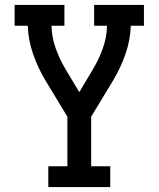

<svg xmlns="http://www.w3.org/2000/svg" viewBox="-20 -755 640 775"><path d="M175 0V-84H252V-284L163 -431Q133 -481 113.5 -537Q94 -593 92 -651H39V-735H240V-651H188Q189 -604 205 -559.5Q221 -515 245 -475L300 -383L355 -475Q379 -515 395 -559.5Q411 -604 412 -651H360V-735H561V-651H508Q506 -593 486.5 -537Q467 -481 437 -431L348 -284V-84H425V0Z"/></svg>

Font: Iosevka Curly Slab MdEx
Style: Regular
Weight: 500
Width: 7
Monospace: yes
Designer: Belleve Invis
Foundry: Belleve Invis
Version: Version 11.1.0; ttfautohint (v1.8.3)